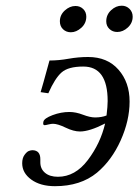

<svg xmlns="http://www.w3.org/2000/svg" viewBox="-20 -637 481 667"><path d="M242.2 -616.2Q258.3 -616.2 269 -605.7Q279.8 -595.2 279.8 -579.1Q279.8 -556.2 262.5 -540.5Q245.1 -524.9 226.1 -524.9Q210 -524.9 199 -535.4Q188 -545.9 188 -563Q188 -585 205.1 -600.6Q222.2 -616.2 242.2 -616.2ZM402.8 -617.2Q418.9 -617.2 429.9 -606.2Q440.9 -595.2 440.9 -579.1Q440.9 -557.1 424.1 -541.5Q407.2 -525.9 387.2 -525.9Q371.1 -525.9 360.1 -536.4Q349.1 -546.9 349.1 -563Q349.1 -585.9 366 -601.6Q382.8 -617.2 402.8 -617.2ZM120.1 -84V-73.2Q120.1 -50.3 136.5 -36.6Q152.8 -22.9 181.2 -22.9Q241.2 -22.9 285.2 -81.1Q329.1 -139.2 345.2 -208Q291 -180.2 257.8 -180.2Q235.8 -180.2 208 -193.6Q180.2 -207 164.1 -207Q158.2 -207 148.2 -204.6Q138.2 -202.1 134.8 -202.1Q127.9 -202.1 130.9 -214.8Q133.8 -226.1 162.8 -237.1Q191.9 -248 221.2 -248Q243.2 -248 268.1 -238.5Q293 -229 310.1 -229Q333 -229 350.1 -235.8Q354 -268.1 354 -286.1Q354 -406.2 269 -405.8Q217.3 -405.8 194.1 -385.5Q170.9 -365.2 147.9 -313L121.1 -316.9Q126 -332 151.9 -426.8Q184.1 -426.8 218 -432.9Q252 -439 286.1 -439Q353 -439 391.6 -395Q430.2 -351.1 430.2 -284.2Q430.2 -218.3 399.2 -149.2Q368.2 -80.1 316.9 -37.1Q259.8 9.8 170.9 9.8Q120.1 9.8 88.6 -13.2Q57.1 -36.1 57.1 -69.8Q57.1 -87.9 65.2 -98.9Q73.2 -109.9 80.1 -112.5Q86.9 -115.2 92.8 -115.2Q120.1 -114.7 120.1 -84Z"/></svg>

Font: Linux Libertine
Style: Italic
Weight: 400
Italic angle: -12°
Designer: Philipp H. Poll
Foundry: Philipp H. Poll
Version: Version 5.1.6 ; ttfautohint (v0.9)